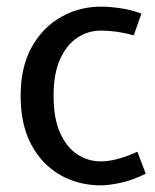

<svg xmlns="http://www.w3.org/2000/svg" viewBox="-20 -547 467 577"><path d="M283 10Q216 10 161.2 -21Q106.5 -52 74.2 -112Q42 -172 42 -259Q42 -345.5 75.2 -405.2Q108.5 -465 163.5 -496Q218.5 -527 283 -527Q310 -527 342.5 -522.2Q375 -517.5 405 -506L382 -441Q353.5 -448.5 329.5 -451.8Q305.5 -455 283 -455Q245 -455 212.8 -434Q180.5 -413 160.8 -369.5Q141 -326 141 -259Q141 -191.5 160.5 -148Q180 -104.5 212.2 -83.2Q244.5 -62 283 -62Q305 -62 331.8 -68.8Q358.5 -75.5 393 -91L418 -25Q377.5 -5 342 2.5Q306.5 10 283 10Z"/></svg>

Font: Expletus Sans
Style: Regular
Weight: 400
Designer: Jasper de Waard
Foundry: Designtown
Version: Version 7.500